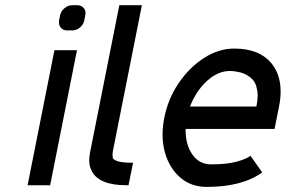

<svg xmlns="http://www.w3.org/2000/svg" viewBox="-20 -718 1107 744"><path d="M86.9 0 190.9 -523.4H278.3L174.3 0ZM279.8 -697.8Q295.4 -697.8 304.7 -686.5Q311.5 -677.7 311.5 -667Q311.5 -663.1 310.5 -658.7L306.6 -639.6Q303.7 -623 290 -611.6Q276.4 -600.1 260.3 -600.1H240.7Q224.1 -600.1 215.3 -611.3Q208.5 -620.1 208.5 -631.8Q208.5 -635.7 209 -639.6L212.9 -658.7Q216.3 -674.8 230 -686.3Q243.7 -697.8 260.3 -697.8Z M417 -130.4Q416 -124 416 -118.2Q416 -113.8 417 -106.7Q418 -99.6 435.1 -93.5Q452.1 -87.4 495.6 -87.4L478 0Q465.3 0 443.8 -1.2Q422.4 -2.4 399.7 -8.3Q377 -14.2 358.2 -28.1Q339.4 -42 330.6 -66.9Q325.7 -79.6 325.7 -96.7Q325.7 -111.8 329.6 -130.4L442.4 -697.8H529.8Z M716.3 -305.2H973.6Q978.5 -329.6 978.5 -348.6Q978.5 -364.7 972.9 -384.5Q967.3 -404.3 949.5 -418.5Q931.6 -432.6 910.2 -437.7Q888.7 -442.9 870.1 -442.9Q824.2 -442.9 782 -404.3Q739.7 -365.7 716.3 -305.2ZM1043.9 -218.3H699.2V-214.4Q699.2 -156.2 725.8 -118.7Q752.4 -81.1 798.3 -81.1Q858.4 -81.1 896.2 -91.3Q934.1 -101.6 950.7 -114.3L996.1 -49.8Q918 6.3 780.8 6.3Q720.7 6.3 678.7 -29.8Q636.7 -65.9 619.1 -127Q609.9 -159.7 609.9 -196.3Q609.9 -227.5 616.7 -261.7Q631.3 -335.9 672.9 -396.7Q714.4 -457.5 771 -493.7Q827.6 -529.8 887.7 -529.8Q987.3 -529.8 1034.7 -469.2Q1067.4 -426.3 1067.4 -363.8Q1067.4 -336.9 1061.5 -306.6Z"/></svg>

Font: Qaz
Style: Italic
Weight: 400
Italic angle: -11.25°
Designer: GGBotNet
Foundry: f0n7
Version: 0.70